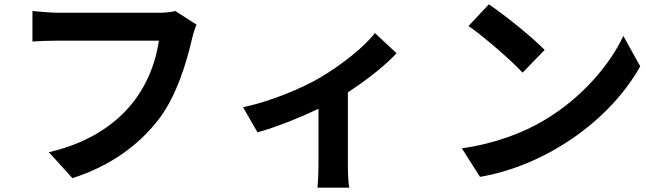

<svg xmlns="http://www.w3.org/2000/svg" viewBox="-20 -780 3040 888"><path d="M791 -729C764 -722 732 -721 712 -721H250C217 -721 160 -726 130 -729V-588C156 -590 204 -592 249 -592H715C672 -311 478 -139 206 -76L315 44C493 -13 626 -112 717 -232C800 -343 844 -498 867 -596C872 -618 880 -646 889 -666Z M1714 -627C1664 -562 1559 -479 1457 -419C1378 -373 1233 -311 1104 -284L1171 -168C1255 -191 1365 -235 1453 -277V-20C1453 15 1451 68 1448 88H1596C1590 68 1589 15 1589 -20V-353C1680 -412 1767 -482 1814 -534Z M2241 -760 2147 -660C2220 -609 2345 -500 2397 -444L2499 -549C2441 -609 2311 -713 2241 -760ZM2116 -94 2200 38C2494 -12 2794 -212 2941 -473L2863 -614C2800 -479 2669 -326 2499 -225C2402 -167 2272 -116 2116 -94Z"/></svg>

Font: Noto Sans KR Bold
Style: Regular
Weight: 700
Designer: Ryoko NISHIZUKA  (kana & ideographs); Paul D. Hunt (Latin, Greek & Cyrillic); Wenlong ZHANG  (bopomofo); Sandoll Communi
Foundry: Adobe Systems Incorporated
Version: Version 1.004;PS 1.004;hotconv 1.0.82;makeotf.lib2.5.63406